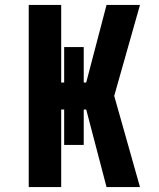

<svg xmlns="http://www.w3.org/2000/svg" viewBox="-20 -755 640 775"><path d="M96 0V-735H227V-422H239V-565H318V-422H328L410 -735H545L441 -368L545 0H410L328 -313H318V-170H239V-313H227V0Z"/></svg>

Font: Iosevka Custom Heavy Extended
Style: Regular
Weight: 900
Width: 7
Monospace: yes
Designer: Belleve Invis
Foundry: Belleve Invis
Version: Version 11.2.4; ttfautohint (v1.8.4)